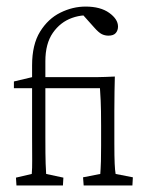

<svg xmlns="http://www.w3.org/2000/svg" viewBox="-20 -567 450 587"><path d="M30.3 0 28.8 -23.9 77.1 -35.2Q78.6 -52.7 78.4 -76.9Q78.1 -101.1 78.1 -154.3V-367.2Q78.1 -430.7 102.5 -470.2Q127 -509.8 164.6 -528.3Q202.1 -546.9 241.7 -546.9Q287.1 -546.9 314 -527.6Q340.8 -508.3 340.8 -485.8Q340.8 -474.1 334 -466.1Q327.1 -458 311.5 -458Q300.8 -458 291.3 -462.6Q281.7 -467.3 267.6 -483.4L230 -525.4L273.4 -517.6Q235.8 -524.9 200.2 -512.2Q164.6 -499.5 141.6 -466.6Q118.7 -433.6 118.7 -379.9V-331.1V-150.9Q118.7 -129.9 118.9 -98.6Q119.1 -67.4 121.1 -35.2L173.8 -23.9L172.4 0ZM235.8 0 233.9 -24.9 286.6 -35.2Q287.1 -43.5 287.6 -51Q288.1 -58.6 288.6 -74Q289.1 -89.4 289.1 -121.1V-183.1Q289.1 -231.9 287.8 -259.3Q286.6 -286.6 285.6 -297.4H22.5V-317.9L78.1 -331.1H110.8H273.4Q287.6 -331.1 302.5 -331.8Q317.4 -332.5 331.1 -333Q330.6 -310.1 330.1 -287.1Q329.6 -264.2 329.6 -228V-128.9Q329.6 -86.9 330.6 -66.7Q331.5 -46.4 333.5 -35.2L386.2 -24.9L384.8 0Z"/></svg>

Font: Lateef ExtraLight
Style: Regular
Weight: 200
Designer: SIL International
Foundry: SIL International
Version: Version 4.200